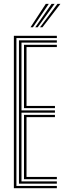

<svg xmlns="http://www.w3.org/2000/svg" viewBox="-20 -988 341 1008"><path d="M52.8 0V-800H278.5V-788.2H66.2V-11.8H278.5V0ZM106 -47.2V-384.8H268.5V-373H119.2V-59.2H278.5V-47.2ZM79.5 -23.8V-776.2H278.5V-764.5H92.8V-408.5H268.5V-396.5H92.8V-35.5H278.5V-23.8ZM106 -420.2V-752.8H278.5V-740.8H119.2V-432H268.5V-420.2ZM140.2 -845 220.5 -967.8H236.2L153 -845ZM190.2 -845 281.8 -967.8H297.2L203 -845ZM165.2 -845 251 -967.8H266.8L178 -845Z"/></svg>

Font: Big Shoulders Inline Display Thin
Style: Regular
Weight: 400
Version: Version 2.002